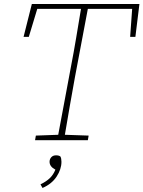

<svg xmlns="http://www.w3.org/2000/svg" viewBox="-20 -696 712 953"><path d="M97 -513 138 -676H672L652 -513H626L636 -652H416L352 -313Q339 -242 326.5 -170Q314 -98 302 -27L420 -23L416 0H154L158 -23L269 -27L332 -364Q346 -436 358 -508Q370 -580 382 -652H165L123 -513ZM285 107Q285 144 261 180.5Q237 217 191 237L181 219Q210 205 227.5 188Q245 171 255 146Q226 131 226 107Q226 94 234.5 84.5Q243 75 258 75Q273 75 280 81Q285 91 285 107Z"/></svg>

Font: Source Serif 4 SmText ExtraLight
Style: Italic
Weight: 200
Italic angle: -12°
Designer: Frank Grießhammer
Foundry: Adobe
Version: Version 4.005;hotconv 1.1.0;makeotfexe 2.6.0